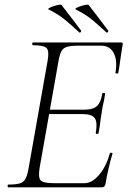

<svg xmlns="http://www.w3.org/2000/svg" viewBox="-20 -808 550 828"><path d="M15 0Q13 0 13 -6Q13 -12 15 -12Q48 -12 65 -17Q82 -22 90 -37Q98 -52 103 -81L185 -544Q193 -587 181.5 -600Q170 -613 122 -613Q119 -613 119 -619Q119 -625 122 -625H503Q511 -625 509 -616Q506 -598 502.5 -575Q499 -552 496 -530Q493 -508 490 -494Q489 -490 483 -491Q477 -492 478 -495Q487 -547 470.5 -579Q454 -611 416 -611H317Q286 -611 269 -606Q252 -601 244.5 -586.5Q237 -572 232 -543L151 -85Q144 -43 155 -30.5Q166 -18 213 -18H344Q377 -18 407.5 -54Q438 -90 454 -147Q455 -150 461 -149Q467 -148 465 -145Q457 -119 448.5 -82.5Q440 -46 435 -15Q432 0 419 0ZM405 -234Q404 -230 398 -230.5Q392 -231 393 -235Q401 -280 389 -298Q377 -316 336 -316H171L174 -335H343Q381 -335 398 -350.5Q415 -366 421 -404Q422 -408 428 -407.5Q434 -407 433 -402Q429 -374 425 -358.5Q421 -343 419 -325Q415 -303 412.5 -281.5Q410 -260 405 -234ZM438 -669Q407 -698 377.5 -722.5Q348 -747 307 -767Q302 -769 308.5 -773Q315 -777 326.5 -781Q338 -785 348.5 -787Q359 -789 362 -787Q384 -759 404 -732.5Q424 -706 446 -677Q449 -676 445.5 -670.5Q442 -665 438 -669ZM321 -669Q290 -698 260.5 -722.5Q231 -747 190 -767Q185 -769 191.5 -773Q198 -777 209.5 -781Q221 -785 231.5 -787Q242 -789 245 -787Q267 -759 287 -732.5Q307 -706 329 -677Q332 -676 328.5 -670.5Q325 -665 321 -669Z"/></svg>

Font: Cormorant Light Light
Style: Italic
Weight: 300
Italic angle: -10°
Version: Version 4.000